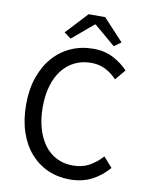

<svg xmlns="http://www.w3.org/2000/svg" viewBox="-93 -904 756 983"><g transform="rotate(10 285.5 -413.0)"><path d="M338 12Q276 12 224 -11Q172 -34 133.5 -77.5Q95 -121 73.5 -184.5Q52 -248 52 -328Q52 -407 74 -470Q96 -533 135 -577Q174 -621 227 -644.5Q280 -668 343 -668Q403 -668 448.5 -643.5Q494 -619 523 -587L478 -533Q452 -561 419 -578Q386 -595 344 -595Q297 -595 259 -576.5Q221 -558 194 -523.5Q167 -489 152.5 -440Q138 -391 138 -330Q138 -268 152.5 -218.5Q167 -169 193 -134Q219 -99 256.5 -80Q294 -61 341 -61Q389 -61 425 -80.5Q461 -100 493 -135L539 -83Q500 -38 451 -13Q402 12 338 12ZM182 -725 287 -838H373L478 -725L442 -699L332 -792H328L218 -699Z"/></g></svg>

Font: CV Source Sans
Style: Regular
Weight: 400
Designer: Paul D. Hunt
Foundry: Adobe Systems Incorporated
Version: Version 3.001